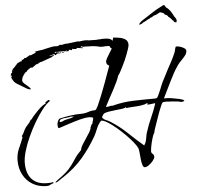

<svg xmlns="http://www.w3.org/2000/svg" viewBox="-66 -1027 1261 1208"><g transform="rotate(-5 564.5 -423.0)"><path d="M238 96V91Q249 82 260.5 73.5Q272 65 283 57Q307 39 325 20Q337 6 348 -8.5Q359 -23 369 -39Q379 -55 390.5 -68.5Q402 -82 415 -95Q416 -108 427 -126.5Q438 -145 452 -165Q466 -185 476.5 -203Q487 -221 487 -233Q489 -235 490.5 -238.5Q492 -242 493 -246Q495 -252 501 -254Q501 -264 505 -272Q507 -277 507.5 -281.5Q508 -286 508 -290V-291Q496 -296 484 -296Q459 -296 425 -287Q391 -278 355 -266Q319 -254 288 -244Q283 -246 282 -253Q281 -260 281 -265Q281 -285 294 -301Q298 -302 298 -304Q333 -312 368 -317Q403 -322 438 -322Q460 -322 482 -330Q502 -337 526 -337Q534 -342 545 -366Q556 -390 567 -418Q578 -446 585 -464Q593 -483 603.5 -513Q614 -543 624 -570.5Q634 -598 638 -608Q620 -616 620 -634Q620 -642 628.5 -657.5Q637 -673 647.5 -689Q658 -705 663 -714Q654 -720 653 -724Q652 -728 651 -730Q650 -732 638 -732H622Q618 -731 613.5 -731Q609 -731 605 -731Q600 -731 595.5 -731Q591 -731 589 -732Q566 -738 546 -739.5Q526 -741 502 -741H478L480 -744L472 -745L471 -742Q467 -742 467 -740Q467 -738 471 -739Q475 -739 476 -738Q483 -738 481 -732Q477 -732 463.5 -734.5Q450 -737 447 -737Q441 -735 441 -731L421 -732L417 -735Q416 -734 414 -730Q413 -726 409 -726Q407 -726 403 -728Q399 -730 396 -730Q392 -730 392 -727Q392 -723 393 -722L374 -721Q375 -723 376 -723.5Q377 -724 378 -725L382 -728L381 -729L366 -720L363 -722L369 -724L315 -723Q313 -725 311 -725Q309 -725 306 -723Q303 -721 303 -719Q303 -717 307 -717L311 -720Q312 -721 316 -721Q317 -721 320.5 -720.5Q324 -720 325 -719V-722L335 -719L320 -716L319 -713H322L337 -716L338 -719L344 -714L315 -710L307 -703L298 -711L269 -703L268 -701L270 -700V-701L297 -706L298 -703L284 -697H283L290 -696L212 -668L208 -669L186 -656L183 -658Q176 -653 169 -648Q162 -643 155 -638L144 -639L119 -622L122 -621L109 -610L110 -615Q110 -615 104.5 -607.5Q99 -600 93.5 -592Q88 -584 86 -582L87 -581L93 -590V-589Q84 -576 84 -562Q84 -553 96.5 -542Q109 -531 121 -520.5Q133 -510 133 -504Q133 -503 132 -503Q119 -503 105 -512L80 -527Q61 -539 49.5 -545.5Q38 -552 30.5 -562Q23 -572 14 -594Q17 -595 17 -589Q21 -589 21 -596Q21 -601 18 -601L15 -596V-597L18 -614H21Q23 -614 25 -619Q27 -625 28 -626L26 -624Q25 -623 24 -623H23L34 -644L36 -643L66 -676L68 -675L69 -678L70 -677Q77 -677 79 -682Q81 -682 83 -683H87Q91 -683 93 -684Q93 -685 92 -685V-693L91 -694Q92 -693 94 -693L96 -691Q98 -693 104 -696Q110 -699 110 -701Q110 -702 109 -702Q108 -702 108 -703H112Q113 -702 115 -702Q121 -702 132 -710Q143 -718 149 -718Q152 -718 150 -715L159 -719V-721H164L186 -731Q183 -732 181 -733Q179 -734 177 -735L186 -737V-738Q192 -739 198 -740Q204 -741 210 -742L234 -745V-746L280 -756Q293 -759 304.5 -759.5Q316 -760 326 -759Q337 -764 339 -766Q356 -763 371 -763L350 -767L382 -770L383 -769L456 -778L460 -776L484 -779Q489 -780 495 -780Q501 -780 507 -780Q516 -780 519 -779L520 -778L573 -777Q574 -777 574 -778H573Q566 -778 579 -778Q592 -778 599 -779Q605 -780 611 -780Q617 -780 624 -780Q637 -780 650.5 -777Q664 -774 672 -762Q674 -767 675 -772Q676 -777 677 -782Q697 -781 718.5 -777Q740 -773 755 -762.5Q770 -752 770 -729Q770 -721 764.5 -704Q759 -687 751.5 -667.5Q744 -648 737 -632Q730 -617 720.5 -597.5Q711 -578 702.5 -562.5Q694 -547 688 -541Q685 -528 674.5 -505Q664 -482 649.5 -455Q635 -428 620.5 -402Q606 -376 597 -357Q595 -355 595 -352L596 -351Q608 -351 618 -354Q627 -357 639 -355V-356Q704 -373 771.5 -375Q839 -377 905 -377Q907 -377 910.5 -377.5Q914 -378 918 -379Q921 -380 928 -394Q935 -408 942.5 -426.5Q950 -445 955.5 -459Q961 -473 962 -474L997 -542Q1004 -556 1011.5 -569.5Q1019 -583 1026 -596Q1033 -609 1039.5 -622.5Q1046 -636 1052 -650Q1054 -655 1056 -660.5Q1058 -666 1059 -672Q1060 -683 1066 -692H1068Q1078 -692 1092 -688Q1106 -684 1117.5 -676.5Q1129 -669 1129 -659Q1129 -644 1117.5 -629.5Q1106 -615 1092 -601Q1078 -587 1068 -573Q1052 -550 1038.5 -525.5Q1025 -501 1013 -476L963 -374H964Q967 -374 965 -372Q968 -373 973 -373H981Q992 -373 1014.5 -369.5Q1037 -366 1059 -361Q1081 -356 1088 -350Q1089 -350 1089 -348Q1089 -345 1081 -343Q1077 -342 1074.5 -342Q1072 -342 1071 -341Q1057 -345 1044 -346.5Q1031 -348 1017 -349Q1012 -350 1006.5 -350Q1001 -350 996 -350Q991 -350 985.5 -350.5Q980 -351 975 -352Q972 -351 969 -350.5Q966 -350 963 -351Q956 -352 951 -347Q948 -345 940.5 -327.5Q933 -310 925.5 -290Q918 -270 914 -258Q910 -245 902.5 -224.5Q895 -204 889 -185.5Q883 -167 883 -160H881Q876 -152 869 -129Q862 -106 857.5 -82.5Q853 -59 853 -48Q853 -38 861.5 -31.5Q870 -25 870 -13Q870 -3 858.5 11.5Q847 26 832 37Q817 48 806 48Q796 48 791 32Q786 16 784 -6Q782 -28 780 -48Q778 -68 775 -75Q769 -89 750 -113Q731 -137 704.5 -163.5Q678 -190 649.5 -214Q621 -238 596.5 -253Q572 -268 557 -268Q555 -265 552 -263Q548 -259 547 -257Q540 -248 534.5 -238Q529 -228 525 -217Q521 -206 516 -195.5Q511 -185 506 -175Q464 -102 412.5 -42Q361 18 289 65Q280 70 264 82Q248 94 238 96ZM358 -713Q355 -713 354 -714H349L346 -716Q348 -716 351 -717Q354 -718 357 -718L362 -714H360Q359 -713 358 -713ZM180 112Q130 112 91.5 89Q53 66 32 26Q11 -14 11 -64Q11 -103 26 -137Q34 -154 41 -171.5Q48 -189 55 -206L51 -215Q59 -224 63 -233L72 -252Q76 -260 81.5 -267.5Q87 -275 94 -282Q107 -294 115 -311L122 -315Q127 -323 139.5 -337.5Q152 -352 167 -367Q182 -382 195.5 -392.5Q209 -403 218 -404L216 -412L237 -427L248 -421Q223 -404 196.5 -370Q170 -336 145 -293Q120 -250 99.5 -204.5Q79 -159 67 -117.5Q55 -76 55 -45Q55 22 88 58Q121 94 184 94Q194 94 204.5 93.5Q215 93 224 90L222 99Q210 100 202 107Q194 112 180 112ZM813 -89Q826 -108 829 -131Q831 -142 833 -153Q835 -164 839 -174Q853 -219 872 -260Q881 -281 889.5 -302Q898 -323 905 -345L903 -348L881 -345Q875 -344 869 -343.5Q863 -343 857 -343L855 -345V-349H859V-352H852Q838 -344 814 -341Q790 -338 764.5 -337Q739 -336 722 -333L719 -339Q712 -333 693.5 -330.5Q675 -328 653 -326Q631 -324 610.5 -320.5Q590 -317 578 -311Q574 -306 570.5 -300.5Q567 -295 564 -289Q572 -275 588 -269Q602 -264 617 -254Q644 -237 669.5 -217Q695 -197 718 -175Q741 -153 764.5 -131.5Q788 -110 813 -89ZM296 -282H299L311 -283Q328 -293 349 -296Q367 -299 387 -307H388L389 -308L370 -310Q357 -306 339.5 -305Q322 -304 309 -300Q296 -296 296 -282ZM1079 -843Q1077 -844 1074.5 -844.5Q1072 -845 1070 -846Q1067 -848 1065.5 -852.5Q1064 -857 1059 -858Q1059 -858 1058.5 -858Q1058 -858 1059 -859Q1056 -862 1050 -869.5Q1044 -877 1040 -877Q1040 -877 1040.5 -878Q1041 -879 1040 -879V-880Q1035 -880 1033.5 -884.5Q1032 -889 1028 -891Q1025 -894 1021.5 -895Q1018 -896 1014 -898Q1012 -900 1011 -903Q1010 -906 1007 -907L1001 -910Q999 -910 999 -911L985 -915Q980 -912 974 -909.5Q968 -907 966 -905Q959 -901 954 -900Q949 -899 944 -897Q937 -893 932.5 -889.5Q928 -886 921 -886Q919 -886 919 -881Q915 -883 902.5 -875Q890 -867 885 -865Q885 -864 884 -864Q879 -864 872 -858.5Q865 -853 860 -851Q857 -850 855 -850Q853 -850 851 -849Q851 -848 848 -848V-849Q848 -851 849.5 -854Q851 -857 857 -863Q864 -870 873 -875.5Q882 -881 891 -887Q917 -904 942.5 -920.5Q968 -937 995 -950Q999 -952 1003 -954.5Q1007 -957 1011 -958L1017 -957L1020 -950H1021L1025 -943Q1042 -931 1052.5 -915.5Q1063 -900 1072 -881Q1076 -875 1080 -870Q1084 -865 1085 -857Q1085 -848 1083.5 -846Q1082 -844 1082 -844Q1081 -844 1081 -843.5Q1081 -843 1079 -843Z"/></g></svg>

Font: Water Brush
Style: Regular
Weight: 400
Designer: Robert E. Leuschke
Foundry: Robert E. Leuschke
Version: Version 1.010; ttfautohint (v1.8.4.7-5d5b)